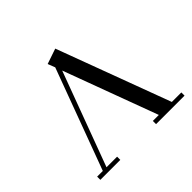

<svg xmlns="http://www.w3.org/2000/svg" viewBox="-169 -904 1096 1096"><g transform="rotate(-45 379.0 -356.0)"><path d="M58.1 0V-25.9H104L330.1 -636.2L313 -680.2L405.8 -711.9L661.1 -25.9H737.8V0H507.8V-25.9H556.2L345.2 -595.2L133.8 -25.9H219.2V0Z"/></g></svg>

Font: Dehuti Alt
Style: Bold
Weight: 700
Version: Version 1.2